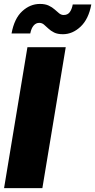

<svg xmlns="http://www.w3.org/2000/svg" viewBox="-20 -971 491 991"><path d="M319.3 -727.5 198.7 0H1L121.6 -727.5ZM304.7 -794.4Q276.9 -794.4 259.3 -803.2Q241.7 -812 229.5 -823.7Q217.3 -835.4 206.8 -844.2Q196.3 -853 182.6 -853Q165.5 -853 153.6 -839.1Q141.6 -825.2 136.2 -798.3H39.6Q53.7 -875.5 94.7 -913.1Q135.7 -950.7 186 -950.7Q213.4 -950.7 231.4 -942.1Q249.5 -933.6 262.2 -922.1Q274.9 -910.6 285.4 -902.1Q295.9 -893.6 308.6 -893.6Q329.1 -893.6 339.8 -908Q350.6 -922.4 355.5 -947.8H451.2Q437.5 -872.6 396 -833.5Q354.5 -794.4 304.7 -794.4Z"/></svg>

Font: Inter 16pt Black
Style: Italic
Weight: 900
Italic angle: -9.3988°
Version: Version 4.001;git-66647c0bb